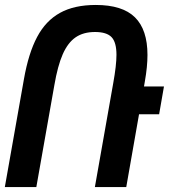

<svg xmlns="http://www.w3.org/2000/svg" viewBox="-68 -754 688 774"><path d="M526.5 -532.5Q526.5 -485.5 516 -426L512.5 -405.5H593L573.5 -293.5H492.5L441 0H314.5L388.5 -419Q401.5 -491 401.5 -533Q401.5 -583.5 381.8 -604.2Q362 -625 315 -625Q268 -625 236.8 -603.5Q205.5 -582 185 -535.5Q164.5 -489 151 -410L78.5 0H-48.5L28.5 -435Q47 -540 81.8 -605.2Q116.5 -670.5 174 -702.2Q231.5 -734 318 -734Q425.5 -734 476 -684.2Q526.5 -634.5 526.5 -532.5Z"/></svg>

Font: JuliaMono BoldItalic
Style: Regular
Weight: 700
Italic angle: -9°
Monospace: yes
Designer: cormullion
Foundry: corm
Version: Version 0.049; ttfautohint (v1.8.4)